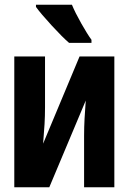

<svg xmlns="http://www.w3.org/2000/svg" viewBox="-20 -786 540 806"><path d="M364 -606V-619Q347 -642 321 -688Q295 -734 282 -766H131V-757Q151 -729 197 -679Q243 -629 270 -606ZM187 0 340 -364Q337 -325 335 -288.5Q333 -252 333 -216V0H460V-549H314L161 -183Q165 -231 167 -265Q169 -299 169 -336V-549H40V0Z"/></svg>

Font: Noto Sans Mono UI Condensed ExtraBold
Style: Regular
Weight: 800
Width: 3
Designer: Monotype Design team
Foundry: Monotype Imaging Inc.
Version: 1.000